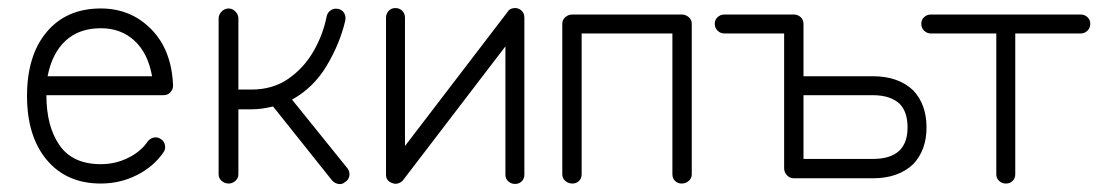

<svg xmlns="http://www.w3.org/2000/svg" viewBox="-20 -442 2733 476"><path d="M230 13Q145 13 96 -45.5Q47 -104 47 -204Q47 -305 96 -363Q145 -421 230 -421Q304 -421 354.5 -370Q405 -319 409 -232V-229Q409 -220 402 -213Q396 -206 385 -206H95Q95 -129 127.5 -82Q160 -35 230 -35Q266 -35 297.5 -50.5Q329 -66 346 -91Q352 -99 361.5 -101Q371 -103 379 -97Q387 -92 389 -82Q391 -72 385 -64Q361 -29 319.5 -8Q278 13 230 13ZM98 -253H357Q347 -310 313.5 -341Q280 -372 230 -372Q176 -372 142.5 -341Q109 -310 98 -253Z M547 13Q537 13 529.5 6.5Q522 0 522 -10V-396Q522 -406 529.5 -413.5Q537 -421 547 -421Q556 -421 563.5 -413.5Q571 -406 571 -396V-220H604Q656 -220 694.5 -246.5Q733 -273 757 -314.5Q781 -356 790 -402Q792 -411 800 -416.5Q808 -422 818 -420Q828 -418 833 -410Q838 -402 836 -391Q823 -335 790.5 -280Q758 -225 704 -195L842 -24Q848 -15 846 -5.5Q844 4 836 9Q828 16 818.5 14Q809 12 803 5L657 -178Q644 -175 631 -173Q618 -171 604 -171H571V-10Q571 0 563.5 6.5Q556 13 547 13Z M1257 14Q1247 14 1240 7.5Q1233 1 1233 -9V-327L979 5Q975 10 967.5 12.5Q960 15 953 12Q937 7 937 -9V-398Q937 -408 943.5 -415Q950 -422 960 -422Q971 -422 977.5 -415Q984 -408 984 -398V-80L1238 -412Q1242 -419 1249.5 -421Q1257 -423 1264 -421Q1280 -415 1280 -398V-9Q1280 1 1273.5 7.5Q1267 14 1257 14Z M1399 13Q1389 13 1381.5 6.5Q1374 0 1374 -10V-383Q1374 -393 1381.5 -399.5Q1389 -406 1399 -406H1670Q1680 -406 1687.5 -399.5Q1695 -393 1695 -383V-10Q1695 0 1687.5 6.5Q1680 13 1670 13Q1660 13 1653.5 6.5Q1647 0 1647 -10V-359H1422V-10Q1422 0 1415.5 6.5Q1409 13 1399 13Z M1948 0Q1938 0 1931 -7.5Q1924 -15 1924 -25V-359H1776Q1766 -359 1759 -366Q1752 -373 1752 -383Q1752 -393 1759 -399.5Q1766 -406 1776 -406H1948Q1958 -406 1965 -399.5Q1972 -393 1972 -383V-253H2144Q2207 -253 2244 -218Q2277 -183 2277 -126Q2277 -70 2244 -35Q2207 0 2144 0ZM1972 -48H2144Q2230 -48 2230 -126Q2230 -165 2210 -185Q2187 -206 2144 -206H1972Z M2474 13Q2464 13 2457 6.5Q2450 0 2450 -10V-359H2288Q2278 -359 2271 -366Q2264 -373 2264 -383Q2264 -393 2271 -399.5Q2278 -406 2288 -406H2659Q2669 -406 2676 -399.5Q2683 -393 2683 -383Q2683 -373 2676 -366Q2669 -359 2659 -359H2497V-10Q2497 0 2490.5 6.5Q2484 13 2474 13Z"/></svg>

Font: Zen Kurenaido
Style: ARC
Weight: 400
Designer: Yoshimichi Ohira
Foundry: Positype
Version: Version 1.001